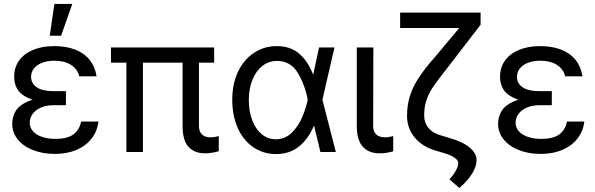

<svg xmlns="http://www.w3.org/2000/svg" viewBox="-20 -771 3020 974"><path d="M314.5 -276.4V-237.3H251Q215.8 -237.3 188.5 -225.6Q161.1 -213.9 146 -193.8Q130.9 -173.8 130.9 -148.4Q130.9 -124 147 -105.5Q163.1 -86.9 192.9 -76.7Q222.7 -66.4 261.7 -66.4Q319.3 -66.4 350.6 -87.9Q381.8 -109.4 391.6 -154.3H479.5Q473.6 -105.5 444.8 -68.4Q416 -31.2 368.2 -10.7Q320.3 9.8 257.8 9.8Q196.3 9.8 147 -9.8Q97.7 -29.3 69.8 -64Q42 -98.6 42 -143.6Q42 -177.7 59.1 -207Q76.2 -236.3 120.6 -256.3Q165 -276.4 242.2 -276.4ZM51.8 -380.9Q51.8 -429.7 77.6 -464.8Q103.5 -500 149.4 -518.6Q195.3 -537.1 255.9 -537.1Q316.4 -537.1 362.3 -519Q408.2 -501 435.5 -466.3Q462.9 -431.6 469.7 -383.8H381.8Q374 -419.9 340.8 -441.4Q307.6 -462.9 255.9 -462.9Q220.7 -462.9 193.8 -452.6Q167 -442.4 152.3 -423.8Q137.7 -405.3 137.7 -380.9Q137.7 -347.7 166.5 -328.1Q195.3 -308.6 251 -308.6H314.5V-253.9H242.2Q167 -253.9 125 -272.9Q83 -292 67.4 -319.8Q51.8 -347.7 51.8 -380.9ZM255.9 -751H346.7L290 -589.8H232.4Z M1066.4 -453.1H543V-530.3H1066.4ZM705.1 0H621.1V-530.3H705.1ZM989.3 -530.3V-132.8Q989.3 -110.4 998 -97.2Q1006.8 -84 1020 -79.1Q1033.2 -74.2 1048.8 -74.2Q1058.6 -74.2 1069.3 -76.2Q1080.1 -78.1 1087.9 -80.1Q1087.9 -81.1 1088.9 -81.1Q1089.8 -81.1 1089.8 -81.1V-3.9Q1052.7 6.8 1019.5 6.8Q966.8 6.8 936.5 -25.9Q906.2 -58.6 906.2 -131.8V-530.3Z M1158.2 -265.6Q1158.2 -344.7 1187 -406.2Q1215.8 -467.8 1267.6 -502.4Q1319.3 -537.1 1383.8 -537.1Q1453.1 -537.1 1497.6 -499Q1542 -460.9 1568.4 -392.6H1600.6L1615.2 -266.6L1683.6 0H1605.5L1541 -266.6Q1526.4 -341.8 1490.2 -401.9Q1454.1 -461.9 1384.8 -461.9Q1343.8 -461.9 1311.5 -437Q1279.3 -412.1 1260.7 -366.7Q1242.2 -321.3 1242.2 -263.7Q1242.2 -207 1259.3 -161.6Q1276.4 -116.2 1307.6 -90.3Q1338.9 -64.5 1378.9 -64.5Q1425.8 -64.5 1459.5 -97.2Q1493.2 -129.9 1512.2 -174.8Q1531.2 -219.7 1541 -263.7L1598.6 -530.3H1676.8L1615.2 -263.7L1600.6 -132.8H1572.3Q1543.9 -65.4 1496.1 -27.3Q1448.2 10.7 1378.9 10.7Q1313.5 9.8 1263.2 -25.4Q1212.9 -60.5 1185.5 -123Q1158.2 -185.5 1158.2 -265.6Z M1874 -530.3 1873 -132.8Q1873 -110.4 1881.8 -97.2Q1890.6 -84 1904.3 -79.1Q1918 -74.2 1934.6 -74.2Q1946.3 -74.2 1967.8 -79.1Q1973.6 -81.1 1974.6 -81.1V-2.9Q1959 1 1942.9 3.9Q1926.8 6.8 1904.3 6.8Q1851.6 6.8 1820.8 -26.4Q1790 -59.6 1790 -131.8V-530.3Z M2418 -707V-645.5L2254.9 -433.6L2227.5 -398.4Q2189.5 -349.6 2171.9 -322.3Q2154.3 -294.9 2143.1 -261.7Q2131.8 -228.5 2131.8 -184.6Q2131.8 -149.4 2152.3 -123.5Q2172.9 -97.7 2208 -86.9L2271.5 -67.4Q2310.5 -55.7 2338.9 -39.1Q2367.2 -22.5 2382.3 -2Q2397.5 18.6 2397.5 41Q2397.5 74.2 2374 111.3Q2350.6 148.4 2310.5 182.6L2259.8 138.7Q2281.2 116.2 2293 93.8Q2304.7 71.3 2304.7 55.7Q2304.7 42 2285.6 28.8Q2266.6 15.6 2233.4 5.9L2190.4 -6.8Q2123 -26.4 2084 -73.2Q2044.9 -120.1 2044.9 -182.6Q2044.9 -237.3 2059.1 -282.7Q2073.2 -328.1 2100.1 -370.1Q2127 -412.1 2169.9 -462.9Q2172.9 -465.8 2175.3 -468.3Q2177.7 -470.7 2179.7 -473.6L2375 -707ZM2386.7 -707V-628.9H2009.8V-707Z M2779.3 -276.4V-237.3H2715.8Q2680.7 -237.3 2653.3 -225.6Q2626 -213.9 2610.8 -193.8Q2595.7 -173.8 2595.7 -148.4Q2595.7 -124 2611.8 -105.5Q2627.9 -86.9 2657.7 -76.7Q2687.5 -66.4 2726.6 -66.4Q2784.2 -66.4 2815.4 -87.9Q2846.7 -109.4 2856.4 -154.3H2944.3Q2938.5 -105.5 2909.7 -68.4Q2880.9 -31.2 2833 -10.7Q2785.2 9.8 2722.7 9.8Q2661.1 9.8 2611.8 -9.8Q2562.5 -29.3 2534.7 -64Q2506.8 -98.6 2506.8 -143.6Q2506.8 -177.7 2523.9 -207Q2541 -236.3 2585.4 -256.3Q2629.9 -276.4 2707 -276.4ZM2516.6 -380.9Q2516.6 -429.7 2542.5 -464.8Q2568.4 -500 2614.3 -518.6Q2660.2 -537.1 2720.7 -537.1Q2781.2 -537.1 2827.1 -519Q2873 -501 2900.4 -466.3Q2927.7 -431.6 2934.6 -383.8H2846.7Q2838.9 -419.9 2805.7 -441.4Q2772.5 -462.9 2720.7 -462.9Q2685.5 -462.9 2658.7 -452.6Q2631.8 -442.4 2617.2 -423.8Q2602.5 -405.3 2602.5 -380.9Q2602.5 -347.7 2631.3 -328.1Q2660.2 -308.6 2715.8 -308.6H2779.3V-253.9H2707Q2631.8 -253.9 2589.8 -272.9Q2547.9 -292 2532.2 -319.8Q2516.6 -347.7 2516.6 -380.9Z"/></svg>

Font: Pretendard JP Variable
Style: Regular
Weight: 400
Designer: Base glyphs from Inter by Rasmus Andersson; Hangul glyphs from Noto Sans CJK(Source Han Sans) by Jang Soo-young and Kang
Foundry: Kil Hyung-jin
Version: Version 1.307;Glyphs 3.2 (3192)